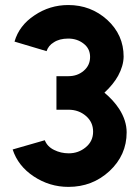

<svg xmlns="http://www.w3.org/2000/svg" viewBox="-20 -544 554 763"><path d="M251.3 -524Q177.7 -524 117 -483Q56 -442.7 37.7 -378.7L165 -340.7Q172.7 -363.3 193.7 -375.7Q216 -390.7 251.3 -390.7Q286.3 -390.7 311.7 -371Q338 -351.3 338 -317.7Q338 -284.3 312.7 -262.7Q287.7 -241.3 252 -241.3H204.3V-108H252Q293 -108 321.7 -83Q350 -58.7 350 -20.7Q350 17.3 320.7 41.3Q291.7 65.3 253.3 65.3Q221.7 65.3 194.7 51.7Q168 38.7 158 13.3L30.3 50Q51.7 115.7 114 157Q177 198.7 252 198.7Q347 198.7 415 136Q483.3 72.3 483.3 -18Q483.3 -64.7 453.7 -111Q431 -145.7 395 -175.7Q430.7 -209 449.3 -242.7Q470.7 -282 471.3 -319Q471.3 -405.3 406.3 -465Q341 -524 251.3 -524Z"/></svg>

Font: Unageo Variable
Style: Regular
Weight: 300
Designer: Richard Sepsi
Foundry: Richard Sepsi
Version: Version 2.200